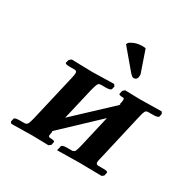

<svg xmlns="http://www.w3.org/2000/svg" viewBox="-151 -821 971 972"><g transform="rotate(30 334.5 -335.5)"><path d="M256.8 -431.2 383.8 -434.1 392.1 -423.8 388.2 -407.2Q386.2 -397.5 357.9 -397H328.1Q315.9 -397 311 -387.9Q306.2 -378.9 298.8 -350.1L254.9 -162.1Q325.7 -228 465.8 -359.9L460 -357.9Q464.8 -376 464.8 -386.2Q464.8 -397.5 458 -397Q430.2 -397 433.1 -405.8L437 -423.8L448.2 -434.1Q506.3 -432.1 534.2 -432.1L662.1 -434.1L668.9 -423.8L666 -407.2Q663.1 -397.5 634.8 -397H605Q592.8 -397 587.9 -388.4Q583 -379.9 576.2 -350.1L514.2 -80.1Q508.3 -59.1 507.8 -48.8Q507.8 -35.6 522 -35.2H551.8Q579.6 -35.2 577.1 -25.9L573.2 -7.8L562 1Q479 -1 435.1 -1L301.8 1L308.1 -25.9Q311 -34.7 336.9 -35.2H367.2Q380.4 -36.1 385.3 -45.2Q390.1 -54.2 396 -80.1L439 -266.1L229 -67.9L233.9 -69.8V-67.9Q230 -49.8 230 -45.9Q230 -34.7 241.2 -35.2Q255.4 -35.2 261.7 -33Q268.1 -30.8 267.1 -25.9L263.2 -7.8L251 1Q188 -1 157.2 -1L34.2 1L26.9 -7.8L30.8 -25.9Q31.7 -34.7 61 -35.2H89.8Q103 -36.1 107.9 -44.7Q112.8 -53.2 119.1 -78.1L182.1 -349.1Q188 -373 188 -383.8Q188 -397 173.8 -397H145Q130.9 -397 124.5 -399.4Q118.2 -401.9 119.1 -405.8L124 -423.8L136.2 -434.1ZM432.1 -669.9 473.1 -550.8Q476.1 -544.9 476.1 -536.1Q476.1 -534.2 475.6 -530.5Q475.1 -526.9 475.1 -525.9Q471.2 -508.8 453.1 -508.8Q445.3 -508.8 428.2 -528.8L335.9 -638.2L340.8 -648.9Q371.6 -671.9 413.1 -671.9Q426.3 -671.9 432.1 -669.9Z"/></g></svg>

Font: Linux Libertine O
Style: Semibold Italic
Weight: 600
Italic angle: -11.5°
Designer: Philipp H. Poll
Foundry: Philipp H. Poll
Version: Version 5.1.2